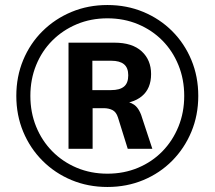

<svg xmlns="http://www.w3.org/2000/svg" viewBox="-20 -735 855 765"><path d="M408 10Q331 10 265 -17.5Q199 -45 149.5 -94.5Q100 -144 72.5 -210Q45 -276 45 -353Q45 -430 72.5 -496Q100 -562 149.5 -611Q199 -660 265 -687.5Q331 -715 408 -715Q485 -715 551 -687.5Q617 -660 666 -611Q715 -562 742.5 -496Q770 -430 770 -353Q770 -276 742.5 -210Q715 -144 666 -94.5Q617 -45 551 -17.5Q485 10 408 10ZM408 -43Q474 -43 530 -66.5Q586 -90 627 -132Q668 -174 691 -230.5Q714 -287 714 -353Q714 -419 691 -475.5Q668 -532 627 -573.5Q586 -615 530 -638.5Q474 -662 408 -662Q342 -662 286 -638.5Q230 -615 188.5 -573.5Q147 -532 124 -475.5Q101 -419 101 -353Q101 -287 124 -230.5Q147 -174 188.5 -132Q230 -90 286 -66.5Q342 -43 408 -43ZM253 -142V-565H436Q507 -565 544.5 -530.5Q582 -496 582 -440Q582 -382 545 -351.5Q508 -321 441 -321L463 -332Q495 -332 516 -316.5Q537 -301 549 -257L587 -142H489L450 -267Q443 -289 428 -296.5Q413 -304 393 -304H333L349 -315V-142ZM348 -376H423Q457 -376 474 -390Q491 -404 491 -435Q491 -465 474 -479Q457 -493 423 -493H348Z"/></svg>

Font: Nunito Sans 12pt ExtraLight
Style: Bold
Weight: 700
Version: Version 3.101;gftools[0.9.27]